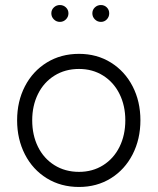

<svg xmlns="http://www.w3.org/2000/svg" viewBox="-20 -730 626 763"><path d="M48 -252Q48 -327 79 -387Q110 -447 166 -481.5Q222 -516 294 -516Q365 -516 420.5 -481.5Q476 -447 507 -387Q538 -327 538 -252Q538 -177 507 -116.5Q476 -56 420.5 -21.5Q365 13 294 13Q222 13 166 -21.5Q110 -56 79 -116.5Q48 -177 48 -252ZM478 -252Q478 -310 455 -356.5Q432 -403 390 -429.5Q348 -456 294 -456Q239 -456 196.5 -429.5Q154 -403 131 -356.5Q108 -310 108 -252Q108 -193 131 -146.5Q154 -100 196.5 -73.5Q239 -47 294 -47Q348 -47 390 -73.5Q432 -100 455 -146.5Q478 -193 478 -252ZM184 -677Q184 -691 194 -700.5Q204 -710 218 -710Q232 -710 242 -700.5Q252 -691 252 -677Q252 -663 242 -653Q232 -643 218 -643Q204 -643 194 -653Q184 -663 184 -677ZM347 -677Q347 -691 357 -700.5Q367 -710 381 -710Q395 -710 404.5 -700.5Q414 -691 414 -677Q414 -663 404.5 -653Q395 -643 381 -643Q367 -643 357 -653Q347 -663 347 -677Z"/></svg>

Font: Tsukimi Rounded
Style: Regular
Weight: 400
Designer: Takashi Funayama
Foundry: Takashi Funayama
Version: Version 1.032; ttfautohint (v1.8.3)